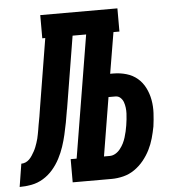

<svg xmlns="http://www.w3.org/2000/svg" viewBox="-108 -784 761 833"><g transform="rotate(-5 272.0 -367.5)"><path d="M-56 0 -40 -100Q-30 -100 -21 -104Q-12 -108 -5 -115Q2 -122 7.5 -130.5Q13 -139 18 -148Q23 -157 26.5 -166Q30 -175 33 -184Q36 -193 38.5 -202.5Q41 -212 42.5 -221.5Q44 -231 46 -240.5Q48 -250 49 -259Q53 -278 56 -297Q59 -316 62 -335L111 -634H98V-735H434V-634H408L378 -455H392Q421 -455 448.5 -447Q476 -439 496.5 -421.5Q517 -404 529.5 -379Q542 -354 547 -326Q552 -298 550.5 -269Q549 -240 545 -211Q540 -185 533 -160Q526 -135 514 -111Q502 -87 484.5 -65.5Q467 -44 444.5 -28.5Q422 -13 396 -6.5Q370 0 345 0H175V-101H201L289 -634H230L178 -317Q177 -316 177 -315Q177 -314 177 -313Q173 -287 168 -261Q163 -235 157 -209Q151 -183 142.5 -157.5Q134 -132 121 -107Q108 -82 89.5 -60.5Q71 -39 47 -24.5Q23 -10 -3.5 -5Q-30 0 -56 0ZM320 -100H345Q358 -100 370 -107Q382 -114 391 -125.5Q400 -137 406 -149Q412 -161 416 -174Q420 -187 423 -200Q426 -213 428 -226Q430 -239 431.5 -252Q433 -265 433.5 -277.5Q434 -290 432.5 -302.5Q431 -315 427 -326.5Q423 -338 414 -346.5Q405 -355 392 -355H362Z"/></g></svg>

Font: Iosevka Curly Slab ExObl
Style: Bold
Weight: 700
Width: 7
Italic angle: -9°
Monospace: yes
Designer: Belleve Invis
Foundry: Belleve Invis
Version: Version 11.0.0; ttfautohint (v1.8.3)